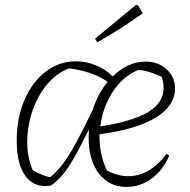

<svg xmlns="http://www.w3.org/2000/svg" viewBox="-20 -730 749 758"><path d="M182 2Q119 14 82.5 -32.5Q46 -79 46 -174Q46 -264 76.5 -335Q107 -406 160 -447Q213 -488 280 -488Q321 -488 360 -471.5Q399 -455 425 -428Q453 -456 486 -471.5Q519 -487 555 -487Q604 -487 637.5 -456.5Q671 -426 671 -381Q671 -312 594.5 -265.5Q518 -219 373 -200Q372 -163 379 -127Q386 -91 402 -57Q467 -23 527.5 -40Q588 -57 638 -123L648 -115Q623 -57 578 -24.5Q533 8 479 8Q411 8 370.5 -45Q330 -98 330 -186Q330 -203 331 -219Q297 -150 272.5 -107Q248 -64 226.5 -39Q205 -14 182 2ZM109 -58Q144 -38 177 -30Q201 -48 224.5 -78Q248 -108 277 -160.5Q306 -213 346 -296Q366 -360 405 -407Q344 -449 252 -460Q203 -441 166.5 -397.5Q130 -354 109.5 -296Q89 -238 87.5 -176Q86 -114 109 -58ZM526 -454Q464 -428 424.5 -366.5Q385 -305 376 -231Q505 -251 565.5 -288Q626 -325 626 -383Q626 -404 618 -427Q590 -439 570 -445.5Q550 -452 526 -454ZM364 -563 355 -577 516 -710H524L544 -678Q501 -647 456.5 -618.5Q412 -590 364 -563Z"/></svg>

Font: Piazzolla ExtraLight
Style: Italic
Weight: 200
Italic angle: -11.3°
Designer: Juan Pablo del Peral
Foundry: Huerta Tipografica
Version: Version 1.330